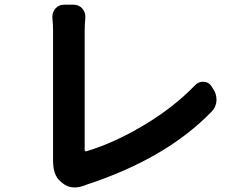

<svg xmlns="http://www.w3.org/2000/svg" viewBox="-20 -780 1040 825"><path d="M340.8 17.6Q320.3 25.4 300.8 25.4Q269.5 25.4 245.1 3.9L238.3 -2Q208 -28.3 208 -89.8Q208 -92.8 208 -95.7Q208 -99.6 208 -105.5V-647.5Q208 -672.9 205.1 -703.1Q205.1 -706.1 205.1 -709Q205.1 -727.5 217.8 -743.2Q232.4 -759.8 254.9 -759.8H295.9Q319.3 -759.8 334 -743.2Q346.7 -727.5 346.7 -708Q346.7 -706.1 346.7 -703.1Q343.8 -673.8 343.8 -647.5V-135.7Q343.8 -132.8 346.2 -130.9Q348.6 -128.9 350.6 -129.9Q466.8 -164.1 596.7 -241.2Q726.6 -318.4 819.3 -415Q833 -428.7 851.6 -428.7Q853.5 -428.7 855.5 -428.7Q877 -427.7 888.7 -409.2L898.4 -393.6Q910.2 -375 910.2 -352.5Q910.2 -349.6 910.2 -346.7Q908.2 -320.3 890.6 -301.8Q695.3 -98.6 348.6 14.6Q347.7 15.6 344.7 16.6Q341.8 17.6 340.8 17.6Z"/></svg>

Font: Gen Jyuu Gothic Bold
Style: Bold
Weight: 700
Designer: [Source Han Sans]
Ryoko NISHIZUKA  (kana & ideographs); Paul D. Hunt (Latin, Greek & Cyrillic); Wenlong ZHANG  (bopomofo
Version: Version 1.002.20150607